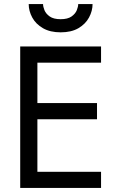

<svg xmlns="http://www.w3.org/2000/svg" viewBox="-20 -930 590 950"><path d="M127 0H480V-80H127ZM127 -620H480V-700H127ZM127 -340H460V-420H127ZM80 -700V0H165V-700ZM122 -910Q122 -876 139.5 -843.5Q157 -811 192.5 -790.5Q228 -770 280 -770Q333 -770 368 -790.5Q403 -811 420.5 -843.5Q438 -876 438 -910H367Q367 -897 360 -879.5Q353 -862 334 -848.5Q315 -835 280 -835Q245 -835 226 -848.5Q207 -862 200 -879.5Q193 -897 193 -910Z"/></svg>

Font: Jost* Book
Style: Regular
Weight: 400
Version: Version 3.000